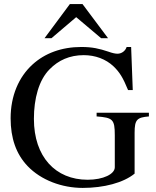

<svg xmlns="http://www.w3.org/2000/svg" viewBox="-20 -906 762 940"><path d="M509 -719 384 -886H322L198 -719H232L353 -822L475 -719ZM709 -354H453V-336C532 -330 542 -322 542 -244V-87C542 -54 486 -26 409 -26C252 -26 146 -138 146 -324C146 -423 170 -514 223 -567C266 -611 321 -636 390 -636C446 -636 498 -617 536 -581C566 -552 582 -526 607 -465H630L622 -676H600C594 -657 576 -643 555 -643C545 -643 530 -646 511 -653C466 -668 432 -676 378 -676C281 -676 199 -645 139 -590C72 -529 32 -437 32 -327C32 -229 59 -152 115 -93C181 -24 283 14 385 14C488 14 584 -11 639 -56V-256C639 -321 651 -331 709 -336Z"/></svg>

Font: STIX Math
Style: Regular
Weight: 400
Designer: MicroPress Inc., with final additions and corrections provided by Coen Hoffman, Elsevier (retired)
Version: Version 1.1.0